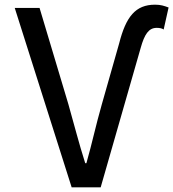

<svg xmlns="http://www.w3.org/2000/svg" viewBox="-20 -800 740 820"><path d="M43 -766 286 0H410L581 -596C597 -653 615 -681 649 -681C662 -681 672 -679 679 -674L700 -768C681 -775 667 -780 642 -780C559 -780 518 -729 489 -615L415 -355C389 -264 374 -191 349 -103H344C316 -191 298 -264 272 -355L149 -766Z"/></svg>

Font: Kawkab Mono Light
Style: Bold
Weight: 400
Monospace: yes
Designer: Abdullah Arif
Foundry: Abdullah Arif
Version: Version 1.000;PS 000.500;hotconv 1.0.88;makeotf.lib2.5.64775